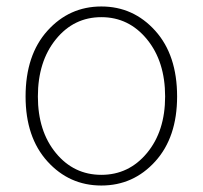

<svg xmlns="http://www.w3.org/2000/svg" viewBox="-20 -560 626 593"><path d="M59 -262Q59 -390 126.5 -465Q194 -540 293 -540Q392 -540 459.5 -465Q527 -390 527 -262Q527 -136 459.5 -61.5Q392 13 293 13Q194 13 126.5 -61.5Q59 -136 59 -262ZM490 -262Q490 -370 434 -438.5Q378 -507 293 -507Q208 -507 152.5 -438.5Q97 -370 97 -262Q97 -155 152.5 -87.5Q208 -20 293 -20Q378 -20 434 -87.5Q490 -155 490 -262Z"/></svg>

Font: Noto Sans Korean Thin
Style: Regular
Weight: 250
Designer: Ryoko NISHIZUKA  (kana & ideographs); Paul D. Hunt (Latin, Greek & Cyrillic); Wenlong ZHANG  (bopomofo); Sandoll Communi
Foundry: Adobe Systems Incorporated
Version: Version 1.0001;PS 1;hotconv 1.0.78;makeotf.lib2.5.61930